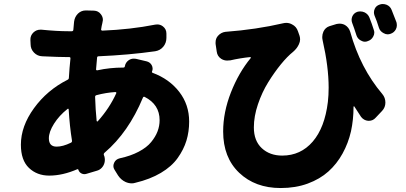

<svg xmlns="http://www.w3.org/2000/svg" viewBox="-20 -864 2040 965"><path d="M465.8 -255.9Q466.8 -253.9 468.8 -253.4Q470.7 -252.9 471.7 -254.9Q530.3 -320.3 564.5 -395.5Q565.4 -397.5 564 -399.4Q562.5 -401.4 559.6 -401.4Q512.7 -398.4 464.8 -385.7Q458 -383.8 458 -377Q460 -311.5 465.8 -255.9ZM264.6 -127Q295.9 -127 335.9 -146.5Q342.8 -149.4 341.8 -157.2Q330.1 -229.5 325.2 -313.5Q325.2 -316.4 323.2 -317.4Q321.3 -318.4 319.3 -316.4Q277.3 -283.2 251.5 -242.2Q225.6 -201.2 225.6 -168.9Q225.6 -127 264.6 -127ZM607.4 -530.3Q610.4 -549.8 627 -561.5Q638.7 -569.3 652.3 -569.3Q657.2 -569.3 663.1 -568.4L716.8 -555.7Q733.4 -551.8 742.2 -537.1Q747.1 -528.3 747.1 -518.6Q747.1 -511.7 744.1 -504.9Q742.2 -500 747.1 -498Q831.1 -466.8 880.9 -402.3Q930.7 -337.9 930.7 -252.9Q930.7 -202.1 917 -157.2Q903.3 -112.3 873 -69.8Q842.8 -27.3 788.6 4.9Q734.4 37.1 660.2 54.7Q651.4 57.6 642.6 57.6Q627 57.6 611.3 50.8Q587.9 40 573.2 17.6L555.7 -10.7Q549.8 -19.5 549.8 -29.3Q549.8 -37.1 553.7 -45.9Q561.5 -63.5 582 -68.4Q636.7 -80.1 677.2 -101.6Q717.8 -123 739.7 -149.9Q761.7 -176.8 772 -204.1Q782.2 -231.4 782.2 -259.8Q782.2 -338.9 707 -377Q701.2 -379.9 698.2 -373Q626 -199.2 505.9 -96.7Q500 -91.8 502 -85Q502.9 -81.1 504.9 -77.1Q508.8 -61.5 505.4 -46.9Q502 -32.2 491.7 -21Q481.4 -9.8 466.8 -5.9L414.1 9.8Q401.4 13.7 389.6 7.8Q377.9 2 374 -10.7Q373 -14.6 369.1 -13.7Q294.9 18.6 227.5 18.6Q166 18.6 125.5 -20Q85 -58.6 85 -136.7Q85 -229.5 150.9 -320.3Q216.8 -411.1 319.3 -462.9Q326.2 -465.8 326.2 -473.6Q329.1 -523.4 334 -569.3Q335 -577.1 328.1 -577.1H319.3Q278.3 -577.1 192.4 -581.1Q168 -582 150.9 -599.6Q133.8 -617.2 133.8 -641.6L132.8 -663.1Q131.8 -685.5 148.4 -701.2Q163.1 -714.8 182.6 -714.8Q185.5 -714.8 188.5 -714.8Q265.6 -707 324.2 -707H340.8Q347.7 -707 348.6 -713.9L351.6 -747.1Q352.5 -751 352.5 -755.9Q355.5 -779.3 372.1 -795.9Q388.7 -811.5 411.1 -811.5Q412.1 -811.5 412.1 -811.5L452.1 -810.5Q474.6 -809.6 487.3 -792Q497.1 -779.3 497.1 -764.6Q497.1 -758.8 495.1 -752.9Q495.1 -752.9 495.1 -752Q495.1 -751 495.1 -751Q490.2 -731.4 488.3 -716.8Q487.3 -714.8 489.3 -712.4Q491.2 -710 494.1 -710Q636.7 -715.8 759.8 -740.2Q764.6 -741.2 770.5 -741.2Q786.1 -741.2 798.8 -731.4Q816.4 -717.8 816.4 -695.3V-673.8Q816.4 -648.4 800.8 -629.4Q785.2 -610.4 759.8 -606.4Q629.9 -587.9 475.6 -581.1Q467.8 -581.1 467.8 -573.2L462.9 -516.6Q461.9 -513.7 464.4 -511.7Q466.8 -509.8 469.7 -510.7Q532.2 -524.4 599.6 -524.4Q606.4 -524.4 607.4 -530.3Z M1972.7 -752Q1974.6 -744.1 1974.6 -736.3Q1974.6 -726.6 1969.7 -716.8Q1960.9 -700.2 1943.4 -694.3Q1935.5 -691.4 1928.7 -691.4Q1918 -691.4 1908.2 -697.3Q1890.6 -706.1 1884.8 -723.6Q1874 -758.8 1862.3 -786.1Q1859.4 -793.9 1859.4 -801.8Q1859.4 -810.5 1863.3 -819.3Q1870.1 -835 1887.7 -840.8Q1895.5 -843.8 1903.3 -843.8Q1914.1 -843.8 1923.8 -839.8Q1941.4 -832 1948.2 -814.5Q1960 -786.1 1972.7 -752ZM1858.4 -714.8Q1861.3 -707 1861.3 -700.2Q1861.3 -689.5 1855.5 -679.7Q1846.7 -663.1 1828.1 -657.2Q1821.3 -654.3 1814.5 -654.3Q1803.7 -654.3 1793.9 -660.2Q1777.3 -668.9 1771.5 -686.5Q1759.8 -723.6 1750 -749Q1747.1 -756.8 1747.1 -764.6Q1747.1 -773.4 1751 -782.2Q1758.8 -798.8 1776.4 -804.7Q1783.2 -806.6 1791 -806.6Q1801.8 -806.6 1812.5 -801.8Q1830.1 -793 1836.9 -775.4Q1849.6 -743.2 1858.4 -714.8ZM1601.6 -661.1Q1599.6 -669.9 1599.6 -677.7Q1599.6 -691.4 1605.5 -705.1Q1615.2 -725.6 1635.7 -732.4L1670.9 -743.2Q1679.7 -745.1 1687.5 -745.1Q1701.2 -745.1 1713.9 -738.3Q1733.4 -726.6 1740.2 -704.1Q1791 -521.5 1901.4 -391.6Q1917 -373 1917 -348.6Q1917 -324.2 1900.4 -306.6L1868.2 -272.5Q1854.5 -256.8 1834 -256.8Q1832 -256.8 1830.1 -256.8Q1808.6 -258.8 1794.9 -276.4Q1778.3 -301.8 1760.7 -329.1Q1759.8 -330.1 1758.3 -329.6Q1756.8 -329.1 1756.8 -326.2Q1756.8 -262.7 1744.1 -204.1Q1730.5 -144.5 1701.7 -92.3Q1672.9 -40 1630.4 -2Q1587.9 36.1 1526.9 58.6Q1465.8 81.1 1390.6 81.1Q1262.7 81.1 1182.1 4.4Q1101.6 -72.3 1101.6 -203.1Q1101.6 -299.8 1140.6 -399.4Q1179.7 -499 1240.2 -572.3Q1241.2 -574.2 1240.2 -575.7Q1239.3 -577.1 1237.3 -577.1Q1188.5 -572.3 1136.7 -560.5Q1134.8 -560.5 1132.8 -560.5Q1127 -559.6 1122.1 -559.6Q1105.5 -559.6 1091.8 -568.4Q1072.3 -581.1 1069.3 -604.5L1063.5 -643.6Q1063.5 -647.5 1063.5 -651.4Q1063.5 -669.9 1075.2 -683.6Q1090.8 -701.2 1113.3 -704.1H1114.3Q1268.6 -715.8 1403.3 -747.1Q1411.1 -749 1418.9 -749Q1434.6 -749 1448.2 -741.2Q1469.7 -730.5 1477.5 -707L1485.4 -684.6Q1488.3 -675.8 1488.3 -666Q1488.3 -654.3 1482.4 -641.6Q1472.7 -620.1 1453.1 -603.5Q1423.8 -580.1 1391.6 -540.5Q1359.4 -501 1328.1 -450.7Q1296.9 -400.4 1276.4 -339.8Q1255.9 -279.3 1255.9 -223.6Q1255.9 -156.2 1295.9 -119.1Q1335.9 -82 1398.4 -82Q1491.2 -82 1551.8 -152.3Q1612.3 -222.7 1627.9 -351.6Q1631.8 -385.7 1631.8 -423.8Q1631.8 -528.3 1601.6 -661.1Z"/></svg>

Font: Gen Jyuu Gothic Heavy
Style: Bold
Weight: 900
Designer: [Source Han Sans]
Ryoko NISHIZUKA  (kana & ideographs); Paul D. Hunt (Latin, Greek & Cyrillic); Wenlong ZHANG  (bopomofo
Version: Version 1.002.20150607